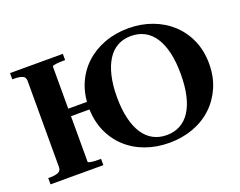

<svg xmlns="http://www.w3.org/2000/svg" viewBox="-114 -931 1438 1151"><g transform="rotate(-20 605.0 -355.0)"><path d="M216 -390H512V-342H216ZM33 0V-40H47Q76 -40 96 -48Q116 -56 116 -80V-630Q116 -655 96 -662.5Q76 -670 47 -670H33V-710H370V-670H357Q345 -670 333 -669.5Q321 -669 311 -667.5Q301 -666 294.5 -664Q288 -662 288 -659V-51Q288 -48 294.5 -46Q301 -44 311 -42.5Q321 -41 333 -40.5Q345 -40 357 -40H370V0ZM790 10Q707 10 636.5 -16Q566 -42 514.5 -90.5Q463 -139 434.5 -206Q406 -273 406 -355Q406 -437 434.5 -504Q463 -571 514.5 -619Q566 -667 636.5 -693.5Q707 -720 790 -720Q872 -720 942.5 -693.5Q1013 -667 1064.5 -619Q1116 -571 1145 -504Q1174 -437 1174 -355Q1174 -273 1145 -206Q1116 -139 1064.5 -90.5Q1013 -42 942.5 -16Q872 10 790 10ZM790 -39Q838 -39 876 -59.5Q914 -80 940 -120Q966 -160 979.5 -219Q993 -278 993 -355Q993 -432 979.5 -490.5Q966 -549 940 -589.5Q914 -630 876 -650.5Q838 -671 790 -671Q741 -671 703.5 -650.5Q666 -630 640 -589.5Q614 -549 600 -490Q586 -431 586 -355Q586 -278 600 -219Q614 -160 640 -120Q666 -80 704 -59.5Q742 -39 790 -39Z"/></g></svg>

Font: Roboto Serif 120pt Expanded SemiBold
Style: Regular
Weight: 600
Width: 7
Designer: Greg Gazdowicz
Foundry: Commercial Type
Version: Version 1.008